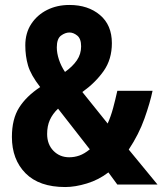

<svg xmlns="http://www.w3.org/2000/svg" viewBox="-20 -744 655 774"><path d="M260 -724Q335 -724 383 -683.5Q431 -643 431 -570Q431 -505 398 -458Q365 -411 312 -373L414 -246Q427 -275 436 -308.5Q445 -342 453 -378H595Q585 -330 562.5 -266.5Q540 -203 499 -141L615 0H453L417 -49Q378 -19 330.5 -4.5Q283 10 243 10Q138 10 83 -45.5Q28 -101 28 -192Q28 -264 57 -310Q86 -356 142 -393Q104 -442 93 -480Q82 -518 82 -561Q82 -611 106 -647.5Q130 -684 170 -704Q210 -724 260 -724ZM260 -613Q243 -613 226 -600.5Q209 -588 209 -553Q209 -530 217.5 -504Q226 -478 242 -454Q273 -476 290 -501Q307 -526 307 -557Q307 -588 291.5 -600.5Q276 -613 260 -613ZM214 -306Q192 -285 181 -260.5Q170 -236 170 -204Q170 -162 195.5 -136Q221 -110 259 -110Q280 -110 300 -117Q320 -124 342 -142Z"/></svg>

Font: Noto Sans Sinhala UI Condensed
Style: Bold
Weight: 700
Width: 3
Designer: Jelle Bosma - Monotype Design Team
Foundry: Monotype Imaging Inc.
Version: Version 2.006; ttfautohint (v1.8.4.7-5d5b)